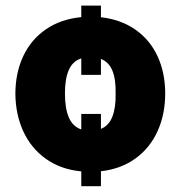

<svg xmlns="http://www.w3.org/2000/svg" viewBox="-20 -596 625 677"><path d="M335.9 -535.2Q406.2 -527.3 457.5 -491.5Q508.8 -455.6 535.6 -397.5Q562.5 -339.4 562.5 -266.6Q562.5 -192.9 535.6 -133.5Q508.8 -74.2 457.5 -37.1Q406.2 0 335.9 7.8V60.5H266.6V8.3Q194.8 1.5 142.6 -35.4Q90.3 -72.3 62.5 -132.1Q34.7 -191.9 34.2 -266.6Q34.7 -340.3 62.3 -398.7Q89.8 -457 142.3 -492.9Q194.8 -528.8 266.6 -535.6V-576.2H335.9ZM335.9 -141.6Q363.8 -152.8 376.2 -184.6Q388.7 -216.3 387.7 -266.6Q388.7 -316.9 376.2 -347.2Q363.8 -377.4 335.9 -388.2V-332H266.6V-390.1Q236.3 -380.4 222.7 -349.4Q209 -318.4 209 -266.6Q209 -213.9 222.7 -181.9Q236.3 -149.9 266.6 -139.6V-194.3H335.9Z"/></svg>

Font: Pretendard JP Black
Style: Regular
Weight: 900
Designer: Base glyphs from Inter by Rasmus Andersson; Hangeul glyphs from Noto Sans CJK(Source Han Sans) by Jang Soo-young and Kan
Foundry: Kil Hyung-jin
Version: Version 1.309